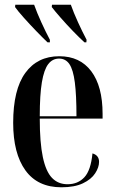

<svg xmlns="http://www.w3.org/2000/svg" viewBox="-20 -786 495 816"><path d="M241 10Q140 10 88 -62Q36 -134 36 -264Q36 -405 87.5 -476Q139 -547 232 -547Q320 -547 368 -483Q416 -419 416 -302V-282H149Q149 -180 162 -118.5Q175 -57 201 -30Q227 -3 267 -3Q311 -3 338.5 -32.5Q366 -62 373 -134Q401 -126 401 -98Q401 -75 384.5 -49.5Q368 -24 332.5 -7Q297 10 241 10ZM305 -292Q305 -382 298 -436Q291 -490 275 -513.5Q259 -537 231 -537Q203 -537 185 -513.5Q167 -490 158 -436.5Q149 -383 149 -292ZM182 -606Q161 -626 133.5 -654.5Q106 -683 81 -711Q56 -739 44 -756L45 -766H125Q137 -732 155.5 -691.5Q174 -651 192 -617V-606ZM339 -606Q317 -626 289.5 -654.5Q262 -683 237.5 -711Q213 -739 200 -756L201 -766H281Q293 -732 311.5 -691.5Q330 -651 348 -617L347 -606Z"/></svg>

Font: Noto Serif Display ExtraCondensed SemiBold
Style: Regular
Weight: 600
Width: 2
Designer: Monotype Design Team
Foundry: Monotype Imaging Inc.
Version: Version 2.009